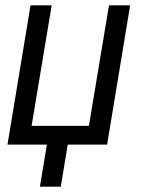

<svg xmlns="http://www.w3.org/2000/svg" viewBox="-20 -540 540 717"><path d="M129 157 155 0H8L94 -520H173L98 -70H312L387 -520H466L380 0H233L207 157Z"/></svg>

Font: Iosevka Term Curly Oblique
Style: Regular
Weight: 400
Italic angle: -9°
Designer: Belleve Invis
Foundry: Belleve Invis
Version: Version 32.3.0